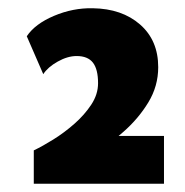

<svg xmlns="http://www.w3.org/2000/svg" viewBox="-20 -711 448 466"><path d="M45 -623Q65 -653 111 -672.5Q157 -692 205 -691Q276 -690 320 -651.5Q364 -613 364 -548Q364 -502 340 -462.5Q316 -423 279.5 -391Q243 -359 205.5 -333Q168 -307 142 -287L165 -381H378V-265H62V-346Q83 -356 109.5 -372.5Q136 -389 160.5 -410.5Q185 -432 201.5 -457Q218 -482 218 -509Q218 -543 205.5 -559Q193 -575 166 -575Q144 -575 120 -561.5Q96 -548 85 -531Z"/></svg>

Font: Josefin Sans Thin
Style: Bold
Weight: 700
Version: Version 2.000